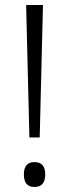

<svg xmlns="http://www.w3.org/2000/svg" viewBox="-20 -734 274 764"><path d="M138 -187H97L84 -714H151ZM75 -40Q75 -89 117 -89Q160 -89 160 -40Q160 10 117 10Q75 10 75 -40Z"/></svg>

Font: Noto Sans Lao Looped SemiCondensed Light
Style: Regular
Weight: 300
Width: 4
Designer: Mark Frömberg, Ben Mitchell
Foundry: The Fontpad Ltd
Version: Version 1.002; ttfautohint (v1.8.4.7-5d5b)